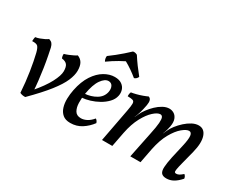

<svg xmlns="http://www.w3.org/2000/svg" viewBox="-99 -1083 1790 1469"><g transform="rotate(30 795.5 -348.5)"><path d="M381 -468Q409 -458 424 -433.5Q439 -409 439 -365Q439 -326 417.5 -275.5Q396 -225 342 -156Q288 -87 192 9Q179 10 166.5 7.5Q154 5 144 0Q138 -93 124.5 -179Q111 -265 96 -326Q87 -362 75 -376Q63 -390 24 -388Q24 -392 25 -405Q26 -418 29 -426Q46 -428 65 -435Q84 -442 101.5 -450.5Q119 -459 129 -467Q148 -461 157.5 -450Q167 -439 172.5 -417.5Q178 -396 185 -356Q195 -306 203 -252.5Q211 -199 216.5 -150.5Q222 -102 224 -66H215Q283 -145 316 -208Q349 -271 349 -309Q349 -348 335 -365.5Q321 -383 288 -387Q280 -404 282 -424Q300 -429 319.5 -437Q339 -445 356 -453.5Q373 -462 381 -468Z M588 9Q545 9 520.5 -12Q496 -33 485.5 -67Q475 -101 476 -141.5Q477 -182 485 -221Q502 -305 538 -359.5Q574 -414 619.5 -440.5Q665 -467 710 -467Q749 -467 772.5 -450.5Q796 -434 804 -408.5Q812 -383 806 -356Q799 -323 773 -295.5Q747 -268 711.5 -248Q676 -228 638 -216.5Q600 -205 568 -203L571 -240Q627 -244 671 -270Q715 -296 725 -343Q731 -374 720 -395Q709 -416 684 -416Q652 -416 621.5 -373Q591 -330 576 -241Q569 -200 570 -158.5Q571 -117 587 -90Q603 -63 641 -63Q665 -63 691 -76Q717 -89 742 -119Q750 -114 755 -107Q760 -100 763 -90Q732 -48 688 -19.5Q644 9 588 9ZM585 -530Q579 -539 576.5 -551.5Q574 -564 576 -575Q604 -595 630.5 -616.5Q657 -638 682.5 -660Q708 -682 732 -705Q743 -707 752 -705Q761 -703 770 -698Q793 -662 818 -628Q843 -594 870 -561Q867 -551 858.5 -543Q850 -535 840 -532Q812 -555 782.5 -575.5Q753 -596 722 -613Q698 -601 675 -588Q652 -575 629.5 -560.5Q607 -546 585 -530Z M1437 9Q1405 9 1392 -7.5Q1379 -24 1381 -59.5Q1383 -95 1395 -152L1421 -266Q1437 -335 1433.5 -364.5Q1430 -394 1408 -394Q1385 -394 1349.5 -364.5Q1314 -335 1281 -276.5Q1248 -218 1230 -130L1205 0H1115L1161 -225Q1176 -295 1178.5 -331Q1181 -367 1174.5 -380.5Q1168 -394 1154 -394Q1130 -394 1095.5 -363Q1061 -332 1029.5 -273.5Q998 -215 981 -130L956 0H865L920 -291Q929 -338 928.5 -358Q928 -378 914 -383Q900 -388 868 -388Q867 -397 868.5 -407.5Q870 -418 874 -426Q890 -428 916 -434.5Q942 -441 968 -450.5Q994 -460 1008 -467Q1024 -462 1029 -446Q1034 -430 1029 -402Q1021 -359 1012.5 -331Q1004 -303 993 -278H994L1009 -311Q1019 -333 1038.5 -359.5Q1058 -386 1083.5 -410.5Q1109 -435 1137.5 -450.5Q1166 -466 1193 -466Q1215 -466 1234 -454.5Q1253 -443 1263 -418Q1273 -393 1266 -352Q1263 -335 1257.5 -316Q1252 -297 1244 -278H1245L1260 -311Q1270 -334 1290.5 -360.5Q1311 -387 1338 -411.5Q1365 -436 1394.5 -451.5Q1424 -467 1452 -467Q1502 -467 1520 -414Q1538 -361 1515 -270L1485 -153Q1474 -111 1471 -91Q1468 -71 1471.5 -65.5Q1475 -60 1484 -60Q1498 -60 1510.5 -67Q1523 -74 1541 -90Q1549 -83 1553 -75.5Q1557 -68 1558 -58Q1527 -23 1498 -7Q1469 9 1437 9Z"/></g></svg>

Font: Vollkorn
Style: Italic
Weight: 400
Italic angle: -11°
Designer: Friedrich Althausen
Foundry: Friedrich Althausen
Version: Version 5.001